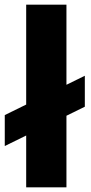

<svg xmlns="http://www.w3.org/2000/svg" viewBox="-22 -805 390 825"><path d="M-1.5 -177.5 342.5 -346.5V-479.5L-1.5 -310.5ZM90.5 0H263.5V-785H90.5Z"/></svg>

Font: Anybody ExtraExpanded SemiBold
Style: Regular
Weight: 600
Width: 8
Version: Version 1.113;gftools[0.9.25]